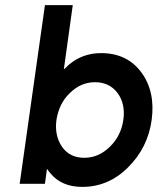

<svg xmlns="http://www.w3.org/2000/svg" viewBox="-20 -720 617 752"><path d="M352 -398Q409 -398 441 -355Q472 -312 463 -250Q454 -188 411 -146Q367 -102 310 -102Q253 -102 223 -145Q208 -167 202.5 -193Q197 -219 201 -250Q206 -282 219 -308.5Q232 -335 253 -355Q296 -398 352 -398ZM376 -512Q302 -512 248 -465Q244 -461 239.5 -456.5Q235 -452 230 -448L265 -700H156L57 0H156L164 -59Q167 -55 170 -50.5Q173 -46 176 -43Q220 12 302 12Q405 12 481 -64Q559 -141 574 -250Q589 -361 534 -436Q478 -512 376 -512Z"/></svg>

Font: Unageo
Style: SemiBold-Italic
Weight: 600
Designer: Richard Sepsi
Foundry: Richard Sepsi
Version: Version 2.000